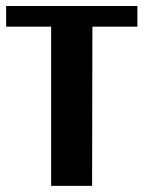

<svg xmlns="http://www.w3.org/2000/svg" viewBox="-20 -605 516 625"><path d="M146.5 -518.1H0V-585.4H427.2V-518.1H280.8L279.8 0H146.5Z"/></svg>

Font: Aqlam Corner
Style: Regular
Weight: 400
Designer: Developer/ Husham Jawad
Version: Version 1.00;December 29, 2020;FontCreator 13.0.0.2683 32-bi